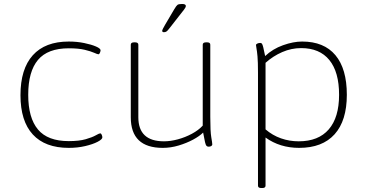

<svg xmlns="http://www.w3.org/2000/svg" viewBox="-20 -738 1843 966"><path d="M326 6Q207 6 145 -61.5Q83 -129 83 -259Q83 -391 145 -460Q207 -529 326 -529Q367 -529 403.5 -521.5Q440 -514 463 -504Q486 -494 486 -485Q486 -481 483 -473Q480 -465 475 -465Q470 -465 453.5 -472.5Q437 -480 406 -487.5Q375 -495 326 -495Q220 -495 171 -436.5Q122 -378 122 -261Q122 -145 171 -86.5Q220 -28 326 -28Q378 -28 411 -37.5Q444 -47 461.5 -57Q479 -67 484 -67Q489 -67 492 -59.5Q495 -52 495 -47Q495 -37 471 -24.5Q447 -12 408.5 -3Q370 6 326 6Z M799 6Q638 6 638 -148V-513Q638 -525 655 -525H659Q676 -525 676 -513V-148Q676 -27 805 -27Q838 -27 875 -37Q912 -47 945.5 -65Q979 -83 1000 -106V-513Q1000 -525 1017 -525H1022Q1038 -525 1038 -513V-150Q1038 -76 1043 -47.5Q1048 -19 1048 -12Q1048 -6 1042.5 -3Q1037 0 1030 0Q1023 0 1019 -4Q1015 -8 1011.5 -23Q1008 -38 1002 -71Q984 -53 951.5 -35.5Q919 -18 879 -6Q839 6 799 6ZM805 -576Q796 -576 796 -583Q796 -586 800.5 -595Q805 -604 811 -614L857 -692Q867 -709 873 -713.5Q879 -718 896 -718Q915 -718 915 -708Q915 -701 905.5 -689Q896 -677 882 -659L832 -595Q823 -583 817.5 -579.5Q812 -576 805 -576Z M1294 208Q1278 208 1278 196V-373Q1278 -427 1275.5 -454.5Q1273 -482 1270.5 -494Q1268 -506 1268 -511Q1268 -516 1275 -519Q1282 -522 1289 -522Q1295 -522 1298 -518Q1301 -514 1304.5 -500Q1308 -486 1314 -456Q1352 -492 1404 -510.5Q1456 -529 1500 -529Q1610 -529 1667.5 -460.5Q1725 -392 1725 -261Q1725 -131 1663.5 -62.5Q1602 6 1485 6Q1388 6 1316 -46V196Q1316 208 1300 208ZM1483 -27Q1582 -27 1634 -87Q1686 -147 1686 -261Q1686 -376 1637 -436Q1588 -496 1495 -496Q1446 -496 1400 -476Q1354 -456 1316 -422V-87Q1351 -57 1393.5 -42Q1436 -27 1483 -27Z"/></svg>

Font: Asap Semi Expanded Thin
Style: Regular
Weight: 100
Width: 6
Designer: Pablo Cosgaya
Foundry: Omnibus-Type
Version: Version 3.001; ttfautohint (v1.8.4.7-5d5b)